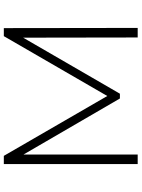

<svg xmlns="http://www.w3.org/2000/svg" viewBox="112 -852 740 1004"><g transform="rotate(-90 482.0 -350.0)"><path d="M788 0 787 -599 494 -93H469L176 -597V0H126V-700H169L482 -159L795 -700H837L838 0Z"/></g></svg>

Font: Montserrat Alternates Light
Style: Regular
Weight: 300
Designer: Julieta Ulanovsky
Foundry: Julieta Ulanovsky
Version: Version 7.200